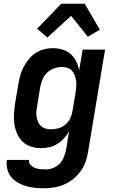

<svg xmlns="http://www.w3.org/2000/svg" viewBox="-20 -786 640 1029"><path d="M216 223Q191 223 166 220.5Q141 218 118 211Q95 204 74.5 192Q54 180 39.5 162Q25 144 19 120Q13 96 17 71H136Q133 86 143 97Q153 108 166 113.5Q179 119 194 120.5Q209 122 225 122Q245 122 265.5 114Q286 106 301 89.5Q316 73 323.5 52.5Q331 32 335 12L350 -82Q339 -62 323 -44.5Q307 -27 287 -14.5Q267 -2 245 3Q223 8 202 8Q173 8 147 0Q121 -8 102 -26Q83 -44 72 -69Q61 -94 57 -121Q53 -148 55 -176.5Q57 -205 61 -233L78 -333Q82 -356 88 -379.5Q94 -403 105.5 -425Q117 -447 133 -467Q149 -487 169.5 -501Q190 -515 214 -521.5Q238 -528 261 -528Q289 -528 314.5 -520.5Q340 -513 358.5 -496.5Q377 -480 388.5 -457Q400 -434 404 -408L423 -520H543L452 28Q448 55 438.5 81.5Q429 108 412 131.5Q395 155 372 173.5Q349 192 323 203Q297 214 270 218.5Q243 223 216 223ZM253 -93Q273 -93 293 -98.5Q313 -104 329.5 -117.5Q346 -131 355.5 -150.5Q365 -170 368 -189L385 -289Q387 -305 388.5 -321Q390 -337 388 -352Q386 -367 381 -381Q376 -395 366.5 -406Q357 -417 342.5 -422Q328 -427 312 -427Q291 -427 269.5 -419.5Q248 -412 231.5 -395.5Q215 -379 207 -358.5Q199 -338 195 -317L179 -217Q176 -202 175 -187Q174 -172 176.5 -158Q179 -144 184.5 -131.5Q190 -119 200 -110Q210 -101 224 -97Q238 -93 253 -93ZM234 -585 179 -632 308 -766H434L515 -627L451 -589L361 -701Z"/></svg>

Font: Iosevka HT Extended
Style: Bold Italic
Weight: 700
Width: 7
Italic angle: -9°
Monospace: yes
Designer: Belleve Invis
Foundry: Belleve Invis
Version: Version 32.3.0; ttfautohint (v1.8.4)